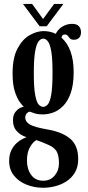

<svg xmlns="http://www.w3.org/2000/svg" viewBox="-20 -684 438 954"><path d="M195 249Q150.5 249 111.8 233.5Q73 218 49.2 188.2Q25.5 158.5 25.5 116Q25.5 83.5 37 61.2Q48.5 39 64.2 25.5Q80 12 93.8 5.5Q107.5 -1 112 -2.5Q106.5 -3.5 90.2 -11.5Q74 -19.5 59.2 -37.5Q44.5 -55.5 44.5 -87Q44.5 -114.5 59 -130.8Q73.5 -147 88 -151Q95 -153.5 98.5 -153Q93.5 -157 79.8 -174.8Q66 -192.5 54.2 -227.8Q42.5 -263 42.5 -318.5Q42.5 -397.5 67.5 -443.8Q92.5 -490 128.2 -509.8Q164 -529.5 196 -529.5Q229.5 -529.5 257 -516Q268.5 -539.5 291 -552.5Q313.5 -565.5 337.5 -565.5Q362 -565.5 372.2 -553.5Q382.5 -541.5 382.5 -523.5Q382.5 -506 373 -496.2Q363.5 -486.5 348 -486.5Q333.5 -486.5 327.5 -493Q321.5 -499.5 317 -506Q312.5 -512.5 302 -512.5Q288 -512.5 285.5 -497Q346 -443 346 -325.5Q346 -263 331.5 -222Q317 -181 294 -157.8Q271 -134.5 244.5 -125Q218 -115.5 194 -115.5Q167 -115.5 150.5 -121.2Q134 -127 130.5 -128.5Q128.5 -129 128 -129Q121 -129 113.2 -121Q105.5 -113 105.5 -99Q105.5 -79 128.2 -65.5Q151 -52 214.5 -41Q288.5 -28.5 328.5 5Q368.5 38.5 368.5 106Q368.5 146.5 351.8 174Q335 201.5 308.8 218Q282.5 234.5 252.2 241.8Q222 249 195 249ZM194 -153Q206.5 -153 217.2 -164.8Q228 -176.5 234.5 -213Q241 -249.5 241 -323.5Q241 -394.5 234.5 -430.5Q228 -466.5 217.5 -479.2Q207 -492 195 -492Q183 -492 172.2 -479.2Q161.5 -466.5 154.8 -429.8Q148 -393 148 -321.5Q148 -248 154.8 -212Q161.5 -176 172.2 -164.5Q183 -153 194 -153ZM195 214Q230 214 251.5 188.5Q273 163 273 127.5Q273 89 261.8 69Q250.5 49 221 36Q206 29 188 22Q170 15 161 12Q143.5 21.5 128.8 47.2Q114 73 114 114Q114 156.5 135 185.2Q156 214 195 214ZM177 -553.5 94 -664.5H139.5L194 -589.5L249 -664.5H295L212 -553.5Z"/></svg>

Font: Imbue 10pt SemiBold
Style: Regular
Weight: 600
Designer: Tyler Finck
Foundry: Etcetera Type Company
Version: Version 1.102; ttfautohint (v1.8.3)